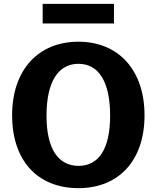

<svg xmlns="http://www.w3.org/2000/svg" viewBox="-20 -969 815 999"><path d="M573 -949H202V-847H573ZM388 10C599 10 732 -135 732 -369C732 -605 596 -752 388 -752C179 -752 43 -605 43 -369C43 -134 175 10 388 10ZM389 -106C286 -106 222 -190 222 -367C222 -548 286 -637 388 -637C491 -637 553 -548 553 -367C553 -190 491 -106 389 -106Z"/></svg>

Font: 18Franklin
Style: Bold
Weight: 700
Designer: Pablo Impallari, Rodrigo Fuenzalida (Modified by Dan O. Williams)
Version: Version 0.025;PS 000.025;hotconv 1.0.88;makeotf.lib2.5.64775